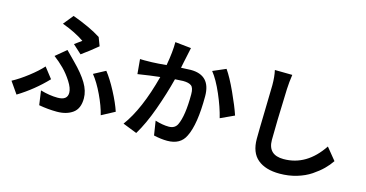

<svg xmlns="http://www.w3.org/2000/svg" viewBox="-84 -1174 3099 1626"><g transform="rotate(15 1465.0 -361.0)"><path d="M460 -546.9Q511.7 -584 521.5 -591.8Q444.3 -645.5 325.2 -689.5L395.5 -776.4Q551.8 -719.7 646.5 -659.2L674.8 -585Q603.5 -525.4 536.1 -477.5ZM29.3 -110.4Q91.8 -143.6 163.1 -198.7Q234.4 -253.9 277.3 -301.8L349.6 -209Q239.3 -92.8 100.6 -7.8ZM292 -95.7Q373 -72.3 443.4 -72.3Q528.3 -72.3 528.3 -137.7Q528.3 -177.7 492.7 -233.4Q457 -289.1 416 -330.1Q375 -371.1 327.1 -407.2L419.9 -484.4Q486.3 -418.9 498 -405.3Q580.1 -323.2 620.1 -256.3Q660.2 -189.5 660.2 -124Q660.2 -34.2 606 4.9Q551.8 43.9 467.8 43.9Q389.6 43.9 309.6 29.3ZM680.7 -344.7 783.2 -399.4Q827.1 -344.7 877 -250.5Q926.8 -156.2 950.2 -85L835 -23.4Q816.4 -99.6 772.5 -192.4Q728.5 -285.2 680.7 -344.7Z M1425.8 -770.5Q1420.9 -751 1409.2 -691.4Q1405.3 -674.8 1397.9 -638.7Q1390.6 -602.5 1387.7 -587.9Q1456.1 -591.8 1472.7 -591.8Q1647.5 -591.8 1647.5 -407.2Q1647.5 -161.1 1591.8 -49.8Q1549.8 40 1433.6 40Q1379.9 40 1315.4 25.4L1295.9 -99.6Q1362.3 -79.1 1415 -79.1Q1468.8 -79.1 1489.3 -121.1Q1529.3 -204.1 1529.3 -393.6Q1529.3 -449.2 1506.8 -466.8Q1484.4 -484.4 1433.6 -484.4Q1421.9 -484.4 1363.3 -480.5Q1329.1 -345.7 1276.9 -200.7Q1224.6 -55.7 1164.1 43.9L1040 -4.9Q1159.2 -165 1238.3 -466.8Q1178.7 -460 1151.4 -456.1Q1062.5 -443.4 1044.9 -440.4L1033.2 -569.3Q1058.6 -567.4 1136.7 -569.3Q1192.4 -571.3 1263.7 -578.1Q1286.1 -702.1 1285.2 -785.2ZM1649.4 -629.9 1762.7 -678.7Q1804.7 -619.1 1856.9 -505.4Q1909.2 -391.6 1934.6 -315.4L1814.5 -259.8Q1793 -349.6 1745.6 -459.5Q1698.2 -569.3 1649.4 -629.9Z M2313.5 -773.4Q2303.7 -708 2300.8 -645.5Q2289.1 -329.1 2289.1 -197.3Q2289.1 -65.4 2425.8 -65.4Q2627.9 -65.4 2761.7 -265.6L2847.7 -160.2Q2821.3 -121.1 2785.2 -85.4Q2749 -49.8 2696.8 -14.6Q2644.5 20.5 2574.2 41.5Q2503.9 62.5 2424.8 62.5Q2300.8 62.5 2231.9 4.9Q2163.1 -52.7 2163.1 -172.9Q2163.1 -244.1 2168 -426.8Q2172.9 -609.4 2172.9 -645.5Q2172.9 -720.7 2160.2 -775.4Z"/></g></svg>

Font: Min Sans Bold
Style: Regular
Weight: 700
Designer: Jinseong-Kim, NotoSansCJK, Nunito
Foundry: Jinseong-Kim
Version: Version 1.400;Glyphs 3.1.2 (3151)